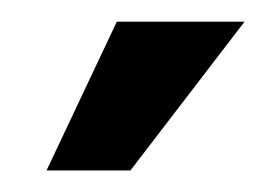

<svg xmlns="http://www.w3.org/2000/svg" viewBox="-20 -779 259 179"><path d="M208 -758.8 101.6 -620.1H23.4L88.9 -758.8Z"/></svg>

Font: Allerta
Style: Medium
Weight: 500
Designer: Matt McInerney
Foundry: Matt McInerney
Version: Version 1.0